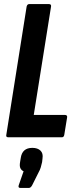

<svg xmlns="http://www.w3.org/2000/svg" viewBox="-20 -675 376 944"><path d="M21 0Q8 0 11 -12L111 -643Q114 -655 124 -655H220Q233 -655 231 -643L146 -110H298Q312 -110 310 -98L296 -12Q294 0 284 0ZM80 249Q68 249 72 236L96 167Q86 163 80.5 152.5Q75 142 79 120L82 102Q89 52 139 52Q165 52 179 65.5Q193 79 189 104L187 122Q184 135 180.5 147.5Q177 160 169 174L138 236Q131 249 122 249Z"/></svg>

Font: Sofia Sans Extra Condensed ExtraBold
Style: Italic
Weight: 800
Italic angle: -9°
Designer: Botio Nikoltchev, Ani Petrova
Foundry: lettersoup
Version: Version 4.101; ttfautohint (v1.8.4.7-5d5b)